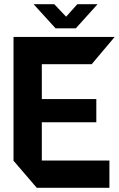

<svg xmlns="http://www.w3.org/2000/svg" viewBox="-20 -889 563 909"><path d="M154 0 44 -128V-714H522V-713L414 -585H178V-420H436V-310H178V-129H498V0ZM243 -755 140 -868V-869H237L293 -810L346 -869H441V-868L339 -755H244Z"/></svg>

Font: Foldit Thin SemiBold
Style: Regular
Weight: 600
Version: Version 1.003